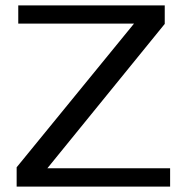

<svg xmlns="http://www.w3.org/2000/svg" viewBox="-20 -695 718 715"><path d="M42 0V-72L479 -607H48V-675H593.5V-606L156.5 -68.5H613.5V0Z"/></svg>

Font: Anybody ExtraExpanded
Style: Regular
Weight: 400
Width: 8
Designer: Tyler Finck
Foundry: Etcetera Type Company
Version: Version 1.010; ttfautohint (v1.8.3) -l 8 -r 50 -G 200 -x 14 